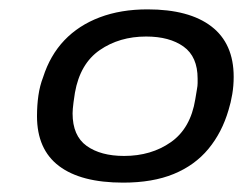

<svg xmlns="http://www.w3.org/2000/svg" viewBox="-20 -719 519 410"><path d="M243 -329Q153 -329 106 -364.5Q59 -400 59 -471Q59 -494 62 -515Q65 -536 72 -554Q87 -601 117.5 -633Q148 -665 193 -682Q238 -699 295 -699Q384 -699 431.5 -662.5Q479 -626 479 -555Q479 -536 476 -518Q473 -500 468 -484Q454 -436 425 -401Q396 -366 351 -347.5Q306 -329 243 -329ZM245 -386Q303 -386 345 -415.5Q387 -445 397 -507Q399 -520 400.5 -528Q402 -536 402 -541.5Q402 -547 402 -551Q402 -598 372 -619.5Q342 -641 292 -641Q235 -641 193 -612Q151 -583 140 -521Q138 -509 137 -500.5Q136 -492 135.5 -487Q135 -482 135 -477Q135 -429 165 -407.5Q195 -386 245 -386Z"/></svg>

Font: Archivo Expanded
Style: Italic
Weight: 400
Width: 7
Italic angle: -10°
Designer: Hector Gatti
Foundry: Omnibus-Type
Version: Version 2.001